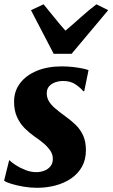

<svg xmlns="http://www.w3.org/2000/svg" viewBox="-20 -884 536 914"><path d="M381 -450H376Q366 -463.5 341.5 -481Q317 -498.5 281.5 -498.5Q260.5 -498.5 242.5 -492Q224.5 -485.5 213.5 -472.8Q202.5 -460 202.5 -440Q202.5 -420.5 212 -403.5Q221.5 -386.5 241 -369.5Q260.5 -352.5 289.5 -331.5Q317.5 -311.5 340 -289.8Q362.5 -268 375.8 -239Q389 -210 389 -169Q389 -123.5 370 -90Q351 -56.5 318.2 -34.2Q285.5 -12 243.8 -1Q202 10 156 10Q124.5 10 92 4.5Q59.5 -1 34.2 -8.8Q9 -16.5 -0.5 -24L23.5 -121H25Q35 -111 55.2 -97.8Q75.5 -84.5 101.2 -74.5Q127 -64.5 153.5 -64.5Q171.5 -64.5 189.5 -71Q207.5 -77.5 219.5 -91.5Q231.5 -105.5 231.5 -128Q231.5 -148 220.5 -165.2Q209.5 -182.5 189.8 -199.8Q170 -217 142.5 -235.5Q119.5 -251.5 97.5 -273.5Q75.5 -295.5 61.2 -326.5Q47 -357.5 47 -400.5Q47 -450 75.5 -487.8Q104 -525.5 155.2 -546.8Q206.5 -568 274.5 -568Q301.5 -568 327.8 -565Q354 -562 373.8 -557.8Q393.5 -553.5 401.5 -550ZM235.5 -628 127.5 -835.5 187.5 -863.5Q212.5 -833.5 238.2 -801.2Q264 -769 291.5 -738Q328.5 -769 364 -801.2Q399.5 -833.5 439 -863.5L495 -835.5L321 -628Z"/></svg>

Font: Merriweather Light 18pt Black
Style: Italic
Weight: 900
Italic angle: -7.8°
Version: Version 2.101